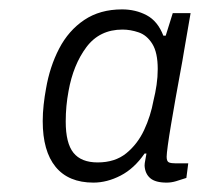

<svg xmlns="http://www.w3.org/2000/svg" viewBox="-20 -718 426 409"><path d="M179 -329Q126 -329 98.5 -362.5Q71 -396 71 -460Q71 -477 73 -495Q75 -513 78 -529Q86 -576 106 -614.5Q126 -653 159.5 -675.5Q193 -698 240 -698Q269 -698 292.5 -685.5Q316 -673 328 -642H333L348 -690H386L372 -609Q369 -590 364 -563.5Q359 -537 354 -508.5Q349 -480 344.5 -453.5Q340 -427 337.5 -408.5Q335 -390 335 -384Q335 -374 340 -372Q345 -370 355 -370H381L377 -339Q365 -335 355 -332Q345 -329 335 -329Q311 -329 300 -338.5Q289 -348 288 -365Q288 -370 289.5 -377Q291 -384 292 -391H288Q266 -359 237 -344Q208 -329 179 -329ZM188 -372Q225 -372 249 -391.5Q273 -411 287 -441Q301 -471 307 -504Q311 -520 313.5 -537Q316 -554 316 -571Q316 -606 304.5 -624.5Q293 -643 275.5 -649Q258 -655 241 -655Q192 -655 164 -617.5Q136 -580 126 -524Q123 -508 121.5 -492Q120 -476 120 -459Q120 -413 136.5 -392.5Q153 -372 188 -372Z"/></svg>

Font: Archivo SemiBold ExtraLight
Style: Italic
Weight: 250
Italic angle: -10°
Version: Version 2.001